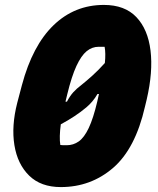

<svg xmlns="http://www.w3.org/2000/svg" viewBox="-20 -740 640 780"><path d="M402 -720Q487 -720 534 -670.5Q581 -621 591.5 -534.5Q602 -448 576 -336L569 -307Q530 -136 439.5 -58Q349 20 227 20Q146 20 98.5 -26.5Q51 -73 38.5 -150.5Q26 -228 50 -322L69 -394Q112 -555 197.5 -637.5Q283 -720 402 -720ZM381 -550Q354 -550 332 -532Q310 -514 290.5 -472Q271 -430 253 -356L246 -327H252Q264 -350 277.5 -365Q291 -380 311 -395Q331 -411 355 -432.5Q379 -454 406 -484Q410 -524 405 -550ZM225 -151Q230 -150 237 -150Q244 -150 251 -150Q278 -150 300 -165.5Q322 -181 340.5 -220Q359 -259 375 -327L382 -358H376Q366 -341 355 -328Q344 -315 331 -304Q287 -267 227 -235Q220 -183 225 -151Z"/></svg>

Font: Recursive Mn Csl St Blk
Style: Italic
Weight: 900
Italic angle: -15°
Monospace: yes
Version: Version 1.079;hotconv 1.0.112;makeotfexe 2.5.65598; ttfautoh